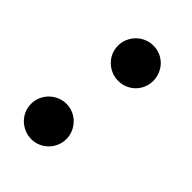

<svg xmlns="http://www.w3.org/2000/svg" viewBox="-162 -564 642 642"><g transform="rotate(45 159.0 -243.0)"><path d="M190.9 -70.8Q190.9 -53.7 184.3 -38.6Q177.7 -23.4 166.5 -12.2Q155.3 -1 140.1 5.6Q125 12.2 107.9 12.2Q90.8 12.2 75.4 5.6Q60.1 -1 48.6 -12.2Q37.1 -23.4 30.5 -38.6Q23.9 -53.7 23.9 -70.8Q23.9 -88.4 30.5 -103.5Q37.1 -118.7 48.6 -130.1Q60.1 -141.6 75.4 -148.2Q90.8 -154.8 107.9 -154.8Q125 -154.8 140.1 -148.2Q155.3 -141.6 166.5 -130.1Q177.7 -118.7 184.3 -103.5Q190.9 -88.4 190.9 -70.8ZM258.8 -414.1Q258.8 -397 252.4 -381.8Q246.1 -366.7 234.9 -355.5Q223.6 -344.2 208.5 -337.6Q193.4 -331.1 175.8 -331.1Q158.7 -331.1 143.3 -337.6Q127.9 -344.2 116.5 -355.5Q105 -366.7 98.4 -381.8Q91.8 -397 91.8 -414.1Q91.8 -431.2 98.4 -446.5Q105 -461.9 116.5 -473.4Q127.9 -484.9 143.3 -491.5Q158.7 -498 175.8 -498Q193.4 -498 208.5 -491.5Q223.6 -484.9 234.9 -473.4Q246.1 -461.9 252.4 -446.5Q258.8 -431.2 258.8 -414.1Z"/></g></svg>

Font: Charis SIL
Style: Bold Italic
Weight: 700
Italic angle: -11°
Foundry: SIL International
Version: Version 4.112